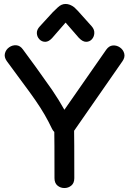

<svg xmlns="http://www.w3.org/2000/svg" viewBox="-20 -952 649 969"><path d="M255 -53Q255 -28 270 -15.5Q285 -3 305 -3Q325 -3 340 -15.5Q355 -28 355 -53Q355 -260 354 -292L598 -643Q612 -663 607 -682Q602 -701 585.5 -712.5Q569 -724 549.5 -722.5Q530 -721 516 -701L305 -398Q277 -448 243 -498L162 -612L96 -702Q82 -722 62.5 -723.5Q43 -725 26.5 -713.5Q10 -702 5 -683Q0 -664 14 -644L92 -538Q131 -486 158 -447Q185 -408 205 -373.5Q225 -339 243 -301Q247 -293 254 -286Q255 -259 255 -53ZM244 -761 311 -838Q363 -778 378 -761Q397 -741 414.5 -741Q432 -741 443.5 -753.5Q455 -766 456 -784.5Q457 -803 443 -819Q417 -847 391 -877Q374 -897 355 -915Q333 -932 311 -932Q290 -932 272 -915Q262 -906 247 -891L181 -819Q165 -802 166 -784Q167 -766 179 -753.5Q191 -741 208.5 -741Q226 -741 244 -761Z"/></svg>

Font: Balsamiq Sans
Style: Regular
Weight: 400
Designer: Michael Angeles
Foundry: Balsamiq SRL
Version: Version 1.020; ttfautohint (v1.8.4.7-5d5b);gftools[0.9.26]